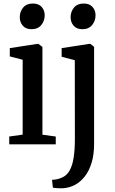

<svg xmlns="http://www.w3.org/2000/svg" viewBox="-20 -796 632 1059"><path d="M31 0V-43L105 -53.5V-466.5L34 -485V-530.5L185.5 -554H192L214 -537V-53L287.5 -43V0ZM153 -635Q122.5 -635 105.8 -654.2Q89 -673.5 89 -701Q89 -731.5 107.5 -754Q126 -776.5 161 -776.5H162Q193 -776.5 209.8 -757.8Q226.5 -739 226.5 -711.5Q226.5 -681 207.8 -658Q189 -635 154 -635ZM325.5 242.5Q317.5 242.5 306 242.2Q294.5 242 284.5 241Q274.5 240 271.5 238.5L267 195.5Q274 196 289.8 193.5Q305.5 191 321.5 183.5Q348 172.5 363.8 144.8Q379.5 117 386.2 73.5Q393 30 393 -29L392.5 -464L320 -483V-530.5L471.5 -554H478.5L499 -537.5V-3Q499 57 485.2 102Q471.5 147 447.2 177.8Q423 208.5 391.8 224.5Q360.5 240.5 325.5 242.5ZM433.5 -635Q403 -635 386.2 -654.2Q369.5 -673.5 369.5 -701Q369.5 -731.5 388 -754Q406.5 -776.5 441.5 -776.5H442.5Q473.5 -776.5 490.2 -757.8Q507 -739 507 -711.5Q507 -681 488.2 -658Q469.5 -635 434.5 -635Z"/></svg>

Font: Merriweather 48pt Medium
Style: Regular
Weight: 500
Version: Version 2.100